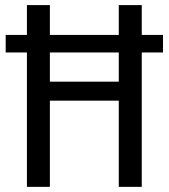

<svg xmlns="http://www.w3.org/2000/svg" viewBox="-20 -726 655 746"><path d="M613.3 -590.3V-522.1H530.8V0H441.5V-334.9H173.8V0H84.6V-522.1H2.1V-590.3H84.6V-706.2H173.8V-590.3H441.5V-706.2H530.8V-590.3ZM173.8 -408.7H441.5V-522.1H173.8Z"/></svg>

Font: FiraCode Nerd Font
Style: Regular
Weight: 400
Designer: Carrois Corporate, Edenspiekermann AG, Nikita Prokopov
Foundry: Carrois Corporate, Edenspiekermann AG, Nikita Prokopov
Version: Version 6.002;Nerd Fonts 3.4.0